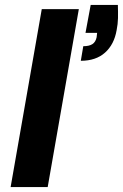

<svg xmlns="http://www.w3.org/2000/svg" viewBox="-20 -757 498 777"><path d="M23 0 149 -720H299L173 0ZM307 -511 317 -570Q341 -570 354 -578.5Q367 -587 371 -606L373 -624H326L347 -737H457Q458 -707 457.5 -683.5Q457 -660 452 -635Q442 -577 405 -544Q368 -511 307 -511Z"/></svg>

Font: DM Sans 11pt Black
Style: Italic
Weight: 900
Italic angle: -10°
Version: Version 4.004;gftools[0.9.30]